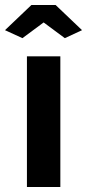

<svg xmlns="http://www.w3.org/2000/svg" viewBox="-47 -750 349 770"><path d="M43 -597 -27 -629 79 -730H176L282 -629L213 -597L128 -660ZM195 0H61V-524H195Z"/></svg>

Font: Raleway
Style: Bold
Weight: 700
Designer: Matt McInerney, Pablo Impallari, Rodrigo Fuenzalida
Foundry: Matt McInerney, Pablo Impallari, Rodrigo Fuenzalida
Version: Version 3.000